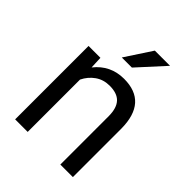

<svg xmlns="http://www.w3.org/2000/svg" viewBox="-213 -864 977 977"><g transform="rotate(45 276.0 -375.0)"><path d="M153.8 -528.3 156.7 -461.9Q217.3 -538.1 314.9 -538.1Q482.4 -538.1 483.9 -349.1V0H393.6V-349.6Q393.1 -406.7 367.4 -434.1Q341.8 -461.4 287.6 -461.4Q243.7 -461.4 210.4 -438Q177.2 -414.6 158.7 -376.5V0H68.4V-528.3ZM323.7 -750H433.1L302.2 -606.4H229.5Z"/></g></svg>

Font: Roboto
Style: Regular
Weight: 400
Designer: Google
Version: Version 2.001047; 2015